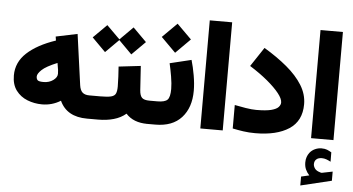

<svg xmlns="http://www.w3.org/2000/svg" viewBox="-61 -793 2216 1205"><g transform="rotate(5 1047.5 -190.5)"><path d="M18.6 -230.5Q18.6 -313.5 82.8 -372.8Q147 -432.1 262.7 -471.2L258.8 -496.1L394.5 -524.4L438.5 -205.6Q442.9 -173.8 457.8 -160.2Q472.7 -146.5 501.5 -146.5H516.6V0H499.5Q371.6 0 327.1 -97.7Q273.4 -64.5 210.4 -64.5Q161.6 -64.5 117.7 -81.8Q73.7 -99.1 46.1 -136Q18.6 -172.9 18.6 -230.5ZM284.7 -332Q214.4 -303.2 188.2 -278.3Q162.1 -253.4 162.1 -236.3Q162.1 -220.7 170.2 -212.9Q178.2 -205.1 207.5 -205.1Q242.7 -205.1 268.1 -223.4Q293.5 -241.7 293.5 -264.6Q293.5 -276.4 292 -288.1Z M891.1 0H879.4Q791 0 744.1 -52.7Q711.4 -24.9 667 -12.5Q622.6 0 569.8 0H497.1V-146.5H570.8Q616.2 -146.5 638.2 -152.1Q660.2 -157.7 667.2 -173.1Q674.3 -188.5 674.3 -218.3Q674.3 -248.5 672.4 -281Q670.4 -313.5 668.5 -342.8L807.1 -358.9L816.9 -207.5Q819.3 -172.9 832.8 -159.7Q846.2 -146.5 880.4 -146.5H891.1ZM490.7 -511.2 575.7 -595.7 658.7 -513.2 741.2 -595.7 826.2 -510.7 741.2 -425.8 658.7 -508.8 575.7 -425.8Z M1151.9 -232.4Q1151.9 -126 1094.7 -63Q1037.6 0 929.7 0H871.1V-146.5H929.7Q976.6 -146.5 993.2 -163.1Q1009.8 -179.7 1009.8 -231Q1009.8 -264.2 1002 -310.3Q994.1 -356.4 985.8 -391.6L1121.1 -424.3Q1133.8 -381.3 1142.8 -329.3Q1151.9 -277.3 1151.9 -232.4ZM922.4 -551.8 1014.2 -643.1 1106 -551.8 1014.2 -460Z M1213.4 -681.6H1354.5V-0.5H1213.4Z M1416 -166Q1446.3 -159.7 1485.8 -153.3Q1525.4 -147 1552.2 -147Q1613.8 -147 1646.7 -155.5Q1679.7 -164.1 1692.1 -178Q1704.6 -191.9 1704.6 -207Q1704.6 -230.5 1677.7 -264.4Q1650.9 -298.3 1602.8 -338.4Q1554.7 -378.4 1490.7 -418.5L1570.8 -539.1Q1652.8 -490.2 1715.6 -437.7Q1778.3 -385.3 1813.7 -328.4Q1849.1 -271.5 1849.1 -208.5Q1849.1 -103 1771.5 -52Q1693.8 -1 1558.6 -1Q1519 -1 1483.9 -6.1Q1448.7 -11.2 1416 -18.1Z M1920.4 233.4Q1906.2 218.3 1897.2 199Q1888.2 179.7 1888.2 154.3Q1888.2 135.3 1893.6 120.1Q1898.9 105 1907.7 93.3Q1921.4 75.7 1941.4 66.7Q1961.4 57.6 1982.4 57.6Q2003.9 57.6 2017.6 63.2Q2031.2 68.8 2045.4 77.1L2045.9 136.2Q2031.2 128.4 2017.8 123.5Q2004.4 118.7 1989.3 118.7Q1980.5 118.7 1971.2 121.1Q1961.9 123.5 1954.6 130.4Q1942.9 141.1 1942.9 160.6Q1943.4 174.8 1953.1 188.2Q1962.9 201.7 1985.8 208Q1988.3 209 1990.5 209.7Q1992.7 210.4 1995.1 210.4Q1997.1 210.4 1999 210L2064.5 196.8V254.4L1869.6 301.3V245.1ZM1911.1 -681.6H2052.2V-0.5H1911.1Z"/></g></svg>

Font: Vazir Black FD-UI
Style: Black-FD-UI
Weight: 900
Designer: Saber Rastikerdar
Foundry: Saber Rastikerdar
Version: Version 30.0.0